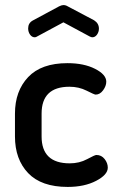

<svg xmlns="http://www.w3.org/2000/svg" viewBox="-20 -729 466 757"><path d="M230 -641 126 -585Q122 -582 117 -582Q106 -582 98.5 -592.5Q91 -603 91 -617Q91 -638 109 -648L213 -704Q223 -709 230 -709Q239 -709 247 -704L351 -649Q370 -637 370 -616Q370 -603 362.5 -592.5Q355 -582 344 -582Q342 -582 338 -583Q336 -585 334 -585ZM247 8Q143 8 91 -46.5Q39 -101 39 -191V-281Q39 -370 91 -425Q143 -480 246 -480Q311 -480 355 -457.5Q399 -435 399 -407Q399 -390 386.5 -373Q374 -356 357 -356Q352 -356 321.5 -371.5Q291 -387 254 -387Q144 -387 144 -281V-191Q144 -85 255 -85Q293 -85 323.5 -101.5Q354 -118 360 -118Q380 -118 392.5 -102Q405 -86 405 -68Q405 -40 359 -16Q313 8 247 8Z"/></svg>

Font: Dosis
Style: SemiBold
Weight: 600
Designer: Edgar Tolentino, Pablo Impallari, Igino Marini
Foundry: Edgar Tolentino, Pablo Impallari, Igino Marini
Version: Version 1.007